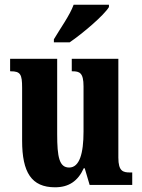

<svg xmlns="http://www.w3.org/2000/svg" viewBox="-20 -786 604 816"><path d="M209 -619V-606H276C333 -645 422 -721 443 -756V-766H293C277 -721 234 -662 209 -619ZM214 10C272 10 311 -16 336 -71H340L361 0H542V-53H533C503 -53 483 -58 483 -116V-536H285V-483H288C318 -483 335 -477 335 -419V-227C335 -134 318 -74 274 -74C232 -74 223 -118 223 -216V-536H23V-483H26C67 -483 74 -470 74 -413V-188C74 -53 114 10 214 10Z"/></svg>

Font: Noto Serif Hebrew ExtraCondensed ExtraBold
Style: Regular
Weight: 800
Width: 2
Designer: Monotype Design Team
Foundry: Monotype Imaging Inc.
Version: Version 2.004